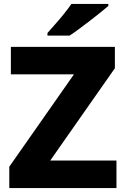

<svg xmlns="http://www.w3.org/2000/svg" viewBox="-20 -951 634 971"><path d="M569 0H27V-108L354 -575H35V-714H561V-606L234 -139H569ZM528 -921Q512 -907 487 -887Q462 -867 433.5 -845Q405 -823 378.5 -803.5Q352 -784 332 -771H220V-784Q236 -803 259 -828.5Q282 -854 304 -881.5Q326 -909 341 -931H528Z"/></svg>

Font: Noto Sans Gujarati UI ExtraBold
Style: Regular
Weight: 800
Designer: Jelle Bosma - Monotype Design Team, Universal Thirst
Foundry: Monotype Imaging Inc.
Version: Version 2.106; ttfautohint (v1.8.4.7-5d5b)